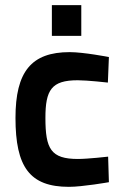

<svg xmlns="http://www.w3.org/2000/svg" viewBox="-20 -713 476 744"><path d="M250 -511C101 -511 40 -435 40 -256C40 -66 95 11 247 11C300 11 402 -7 402 -7L399 -106C399 -106 320 -97 282 -97C177 -97 156 -136 156 -256C156 -364 179 -402 281 -402C319 -402 398 -393 398 -393L402 -492C402 -492 304 -511 250 -511ZM181 -574H295V-693H181Z"/></svg>

Font: TitilliumText22L
Style: 800 wt
Weight: 800
Designer: Campivisivi
Foundry: Campivisivi
Version: 1.000